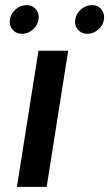

<svg xmlns="http://www.w3.org/2000/svg" viewBox="-20 -729 426 749"><path d="M29 -613.5Q15 -630 18.5 -653Q22 -676 41 -692.5Q60 -709 83.5 -709Q107 -709 120.5 -692.5Q134 -676 130.5 -653Q127 -630 108 -613.5Q89 -597 66 -597Q43 -597 29 -613.5ZM284 -613.5Q270 -630 273.5 -653Q277 -676 296 -692.5Q315 -709 338.5 -709Q362 -709 375.5 -692.5Q389 -676 385.5 -653Q382 -630 363 -613.5Q344 -597 321 -597Q298 -597 284 -613.5ZM46 0 130 -531H246L162 0Z"/></svg>

Font: Exo
Style: DemiBoldItalic
Weight: 600
Designer: Natanael Gama
Version: Version 1